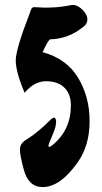

<svg xmlns="http://www.w3.org/2000/svg" viewBox="-20 -807 415 780"><path d="M160 -776Q210 -776 241.5 -781.5Q273 -787 274 -787Q296 -787 315.5 -767Q335 -747 335 -729Q335 -711 322 -701Q261 -649 182 -647Q170 -633 153 -595Q250 -569 297 -491.5Q344 -414 344 -315Q344 -216 296 -148Q225 -47 153 -47Q95 -47 76 -120Q61 -176 61 -200.5Q61 -225 89 -241Q133 -268 188 -323Q194 -329 199 -329Q208 -329 208 -310.5Q208 -292 192.5 -256.5Q177 -221 177 -215.5Q177 -210 179 -210Q183 -210 195 -219Q268 -280 268 -379Q268 -425 241.5 -451Q215 -477 167 -477Q119 -477 80 -430Q44 -515 44 -561Q44 -607 100 -751Q106 -770 109.5 -774Q113 -778 119 -778Z"/></svg>

Font: Ma Shan Zheng
Style: Regular
Weight: 400
Designer: ZhongQi
Foundry: ZhongQi
Version: Version 2.001